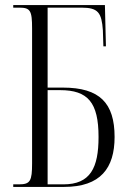

<svg xmlns="http://www.w3.org/2000/svg" viewBox="-20 -734 504 754"><path d="M32 0H232C375 0 430 -74 430 -196C430 -329 372 -390 227 -390H167V-704H300C366 -704 379 -684 384 -615L386 -552H396L392 -714H32V-704H55C99 -704 106 -693 106 -622V-93C106 -23 99 -10 54 -10H32ZM229 -10H167V-380H216C325 -380 367 -332 367 -196C367 -75 335 -10 229 -10Z"/></svg>

Font: Noto Serif Display ExtraCondensed Light
Style: Regular
Weight: 300
Width: 2
Designer: Monotype Design Team
Foundry: Monotype Imaging Inc.
Version: Version 2.009